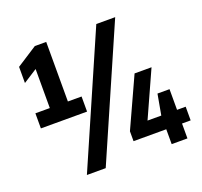

<svg xmlns="http://www.w3.org/2000/svg" viewBox="-146 -977 1276 1213"><g transform="rotate(-20 492.0 -371.0)"><path d="M283.5 -409.5H375.5V-308H65V-409.5H162V-672L68.5 -612V-720.5L207 -810H283.5ZM237.5 68 619.5 -808H746.5L364 68ZM971.5 -124V-32H913.5V68H807.5V-32H587.5V-98.5L740 -432H854L715 -124H807.5L832.5 -263H913.5V-124Z"/></g></svg>

Font: Encode Sans Semi Condensed
Style: Bold
Weight: 700
Width: 4
Designer: Multiple Designers
Foundry: Impallari Type
Version: Version 2.000